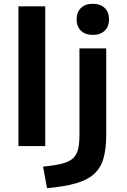

<svg xmlns="http://www.w3.org/2000/svg" viewBox="-20 -763 666 1003"><path d="M76.4 0V-730H216.3V0ZM205 107.4Q265 101.7 302.6 92.2Q340.3 82.7 360.3 64.9Q380.3 47 387.7 17.4Q395 -12.3 395 -58.7V-510H534.9V-58.7Q534.9 15 520.3 65.2Q505.6 115.3 470.8 146.5Q435.9 177.7 375.9 194.8Q315.9 212 225.6 220ZM465 -580.7Q425.6 -580.7 403 -602.5Q380.3 -624.4 380.3 -662Q380.3 -699.7 403 -721.5Q425.6 -743.3 465 -743.3Q504.3 -743.3 526.9 -721.5Q549.6 -699.7 549.6 -662Q549.6 -624.4 526.9 -602.5Q504.3 -580.7 465 -580.7Z"/></svg>

Font: M PLUS 2 Thin
Style: Regular
Weight: 100
Designer: Coji Morishita
Foundry: UNDERFOREST DESIGN
Version: Version 1.001